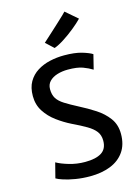

<svg xmlns="http://www.w3.org/2000/svg" viewBox="-147 -1090 858 1179"><g transform="rotate(-15 282.5 -501.0)"><path d="M275.5 8Q227 8 183.8 0.8Q140.5 -6.5 109.5 -16.5Q78.5 -26.5 65 -35L89.5 -130.5Q118 -114 166.8 -99.5Q215.5 -85 268.5 -85Q337 -85 373 -108Q409 -131 409 -183Q409 -218 391 -241.8Q373 -265.5 337.2 -286.5Q301.5 -307.5 248 -333Q202.5 -355.5 159.8 -387Q117 -418.5 89.5 -461Q62 -503.5 62 -558.5Q62 -612.5 83.2 -649.2Q104.5 -686 140.5 -708.5Q176.5 -731 220.8 -741Q265 -751 311.5 -751Q379.5 -751 424 -737.8Q468.5 -724.5 488 -711.5L465 -619Q439.5 -635 405.2 -647.8Q371 -660.5 311.5 -660.5Q275 -660.5 244 -651Q213 -641.5 194 -622Q175 -602.5 175 -572Q175 -537.5 189.2 -514.2Q203.5 -491 235.5 -470.8Q267.5 -450.5 319.5 -423.5Q369.5 -398 416.5 -367.5Q463.5 -337 494.2 -295.5Q525 -254 525 -195Q525 -127 493.2 -81.8Q461.5 -36.5 405.2 -14.2Q349 8 275.5 8ZM268 -809.5 218 -856Q219 -857 236 -872.2Q253 -887.5 277 -909.5Q301 -931.5 325.2 -953.8Q349.5 -976 366 -992Q382.5 -1008 383.5 -1010L459 -945Q436.5 -921.5 402.2 -893.8Q368 -866 332 -842.8Q296 -819.5 268 -809.5Z"/></g></svg>

Font: Merriweather Sans
Style: Regular
Weight: 400
Designer: Eben Sorkin
Foundry: Eben Sorkin
Version: Version 1.008; ttfautohint (v1.7.19-72a1) -l 8 -r 50 -G 200 